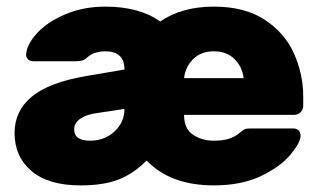

<svg xmlns="http://www.w3.org/2000/svg" viewBox="-20 -550 969 580"><path d="M626 -125Q654 -125 672 -131Q690 -137 703 -148Q714 -157 719 -159.5Q724 -162 736 -162H866Q876 -162 882 -156Q888 -150 888 -140Q888 -120 858 -83.5Q828 -47 769 -18.5Q710 10 626 10Q495 10 423 -65Q384 -26 339 -8Q294 10 223 10Q126 10 75 -33.5Q24 -77 24 -148Q24 -215 76 -258Q128 -301 239 -320L356 -340Q356 -395 298 -395Q265 -395 244 -377Q236 -369 228 -367Q220 -365 208 -365H81Q71 -365 64.5 -371Q58 -377 59 -387Q62 -418 93.5 -451.5Q125 -485 179 -507.5Q233 -530 298 -530Q401 -530 464 -485Q529 -530 626 -530Q719 -530 779.5 -490.5Q840 -451 868 -388.5Q896 -326 896 -258V-230Q896 -219 888 -211Q880 -203 869 -203H536Q536 -161 563 -143Q590 -125 626 -125ZM716 -314Q712 -348 688.5 -371.5Q665 -395 626 -395Q587 -395 563.5 -371.5Q540 -348 536 -314ZM264 -207Q236 -202 220 -189.5Q204 -177 204 -159Q204 -125 252 -125Q296 -125 326 -153Q356 -181 356 -221Z"/></svg>

Font: Hezaedrus
Style: Bold
Weight: 700
Designer: Hubert & Fischer
Foundry: Hubert & Fischer
Version: Version 1.10;September 3, 2019;FontCreator 11.5.0.2425 64-bi